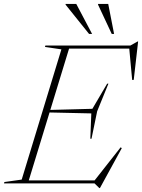

<svg xmlns="http://www.w3.org/2000/svg" viewBox="-60 -938 726 982"><path d="M254 -685.5 170 -698 172 -705H298L82.5 0H-39.5L-37.5 -7L51 -19.5ZM600.5 -696 623 -689.5H256L261 -705H606.5L644 -726H646.5L624 -529.5L616 -529ZM448 24 423.5 0H45.5L50.5 -15.5H445.5L418.5 -8.5L557 -184.5L563 -180.5L451 24ZM408 -228.5H402L407 -358L182 -363L186.5 -375.5L412.5 -381.5L488 -510H494.5L437 -369ZM411 -764.5H395.5L275.5 -914V-918H330ZM523.5 -764.5H511.5L441.5 -914V-918H493.5Z"/></svg>

Font: Newsreader 60pt ExtraLight
Style: Italic
Weight: 250
Italic angle: -17°
Designer: Hugues Gentile
Foundry: Production Type
Version: Version 1.003